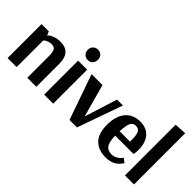

<svg xmlns="http://www.w3.org/2000/svg" viewBox="-9 -1371 1998 1998"><g transform="rotate(45 990.5 -371.5)"><path d="M60 0V-500H167L184 -459H188Q192 -465 201.5 -473.5Q211 -482 247 -496Q283 -510 329 -510Q483 -510 483 -339V0H350V-312Q350 -379 335.5 -403Q321 -427 283 -427Q257 -427 234.5 -418Q212 -409 202 -400L193 -391V0Z M665 -575Q635 -575 612 -595Q589 -618 589 -652Q589 -685 612 -708Q633 -728 665 -728Q696 -728 716 -709Q738 -686 738 -652Q738 -617 716 -594Q694 -575 665 -575ZM598 0V-500H731V0Z M971 0 796 -500H957L1055 -144H1059L1171 -500H1258L1081 0Z M1516 11Q1405 11 1343.5 -50.5Q1282 -112 1282 -241Q1282 -371 1342 -440.5Q1402 -510 1504 -510Q1597 -510 1648.5 -451.5Q1700 -393 1700 -284Q1700 -266 1698 -250.5Q1696 -235 1694 -228L1692 -221H1423Q1424 -131 1449.5 -93.5Q1475 -56 1532 -56Q1566 -56 1595 -72.5Q1624 -89 1636 -106L1648 -122L1693 -87Q1691 -83 1687 -76.5Q1683 -70 1668 -53Q1653 -36 1634.5 -23Q1616 -10 1584 0.5Q1552 11 1516 11ZM1423 -286H1576V-309Q1576 -385 1560 -415.5Q1544 -446 1504 -446Q1463 -446 1445 -412Q1427 -378 1423 -286Z M1787 0V-746L1920 -754V0Z"/></g></svg>

Font: Arsenal
Style: Bold
Weight: 700
Designer: Andrij Shevchenko
Foundry: Stairsfor
Version: Version 2.001;PS 002.001;hotconv 1.0.88;makeotf.lib2.5.64775